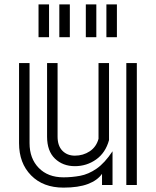

<svg xmlns="http://www.w3.org/2000/svg" viewBox="-20 -845 713 877"><path d="M466 -825H514V-675H466ZM372 -825H420V-675H372ZM251 -825H299V-675H251ZM156 -825H204V-675H156ZM478 -557V-205Q462 -147 419 -116.5Q376 -86 322 -86Q267 -86 231 -120.5Q195 -155 195 -221V-557H243V-221Q243 -179 265 -156.5Q287 -134 322 -134Q360 -134 390 -154Q420 -174 430 -211V-557ZM557 -557H605V0H557ZM446 -51Q425 -21 381.5 -4.5Q338 12 270 12Q177 12 122 -44Q67 -100 67 -191V-557H115V-191Q115 -121 157 -78Q199 -35 270 -35Q308 -35 346 -42Q384 -49 421 -74.5Q458 -100 494 -154V0H446Z"/></svg>

Font: Train One
Style: Regular
Weight: 400
Designer: Fontworks Inc.
Foundry: Fontworks Inc.
Version: Version 1.100